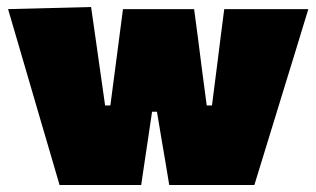

<svg xmlns="http://www.w3.org/2000/svg" viewBox="-20 -528 903 548"><path d="M150 0Q136 -47.5 122.2 -95Q108.5 -142.5 94 -191L68 -280Q51.5 -336.5 35.5 -391.2Q19.5 -446 3 -502L240 -508Q246 -466 252.5 -420.5Q259 -375 265 -332.5L280 -227H295L309 -333.5Q314.5 -376.5 320 -417.8Q325.5 -459 331 -502H534Q539.5 -461.5 545.2 -418.2Q551 -375 556 -333L570 -227H585L599 -336.5Q604 -376 609.5 -420.2Q615 -464.5 620 -502H860Q843 -446 826 -390.5Q809 -335 792 -280L765 -192Q750 -143.5 735.2 -95Q720.5 -46.5 706 0H463Q458 -31.5 452.2 -65.5Q446.5 -99.5 441 -131L428 -209H414L402 -128Q397.5 -98 392.5 -64.5Q387.5 -31 383 0Z"/></svg>

Font: Commissioner Thin Black
Style: Regular
Weight: 900
Version: Version 1.000